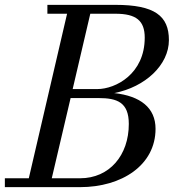

<svg xmlns="http://www.w3.org/2000/svg" viewBox="-65 -770 715 790"><path d="M264.5 0C435.5 0 575 -90 575 -240C575 -326.5 513 -375 405 -387C533 -412 630 -503 630 -605C630 -705 571 -750 410 -750H130V-713.5H211L53.5 -36.5H-45V0ZM410 -713.5C496 -713.5 530.5 -684.5 530.5 -615C530.5 -466 411 -403.5 335 -403.5H234L306.5 -713.5ZM341 -366.5C417 -366.5 465 -349 465 -260C465 -131 385.5 -36.5 264.5 -36.5H148L225.5 -366.5Z"/></svg>

Font: Bodoni* 06pt
Style: Italic
Weight: 400
Italic angle: -13°
Version: Version 2.3